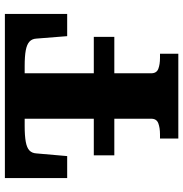

<svg xmlns="http://www.w3.org/2000/svg" viewBox="-2 -748 750 786"><g transform="rotate(-90 373.0 -355.0)"><path d="M130 -346H615V-262H130ZM280 -111V-629H250Q210 -629 185.5 -624.5Q161 -620 150 -609.5Q139 -599 138 -581L127 -455H37V-710H709V-455H618L608 -581Q607 -599 595.5 -609.5Q584 -620 560 -624.5Q536 -629 496 -629H466V-111Q466 -89 484 -82Q502 -75 529 -75H546V0H199V-75H216Q243 -75 261.5 -82Q280 -89 280 -111Z"/></g></svg>

Font: Roboto Serif
Style: Bold
Weight: 700
Designer: Greg Gazdowicz
Foundry: Commercial Type
Version: Version 1.008